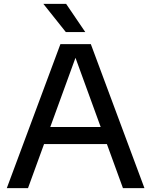

<svg xmlns="http://www.w3.org/2000/svg" viewBox="-20 -967 778 987"><path d="M15 0 290.5 -740H447L722.5 0H612L360.5 -690.5H375.5L124 0ZM178 -226.5 203.5 -314H533.5L559 -226.5ZM318.5 -802 203 -947H320L418.5 -802Z"/></svg>

Font: Encode Sans SemiExpanded Medium
Style: Regular
Weight: 500
Width: 6
Designer: Multiple Designers
Foundry: Impallari Type
Version: Version 3.002